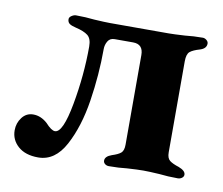

<svg xmlns="http://www.w3.org/2000/svg" viewBox="-57 -492 667 574"><g transform="rotate(10 276.5 -205.0)"><path d="M9 -54Q9 -76 22 -93Q35 -110 56 -110Q79 -110 99 -92Q117 -72 128 -72Q152 -72 168.5 -162Q185 -252 185 -339Q185 -363 173 -372.5Q161 -382 135 -388Q122 -391 116 -395.5Q110 -400 110 -409Q110 -415 117 -419.5Q124 -424 130 -424Q160 -424 186 -421Q220 -419 234 -419H412Q427 -419 461 -421Q487 -424 515 -424Q521 -424 526.5 -419.5Q532 -415 532 -409Q532 -394 513 -388Q492 -382 483 -374.5Q474 -367 474 -345V-69Q474 -51 483 -44Q492 -37 511 -31Q532 -23 532 -11Q532 -5 526.5 -1Q521 3 514 3Q484 3 458 0Q426 -2 409 -2Q392 -2 360 0Q335 3 305 3Q298 3 293 -1Q288 -5 288 -11Q288 -24 308 -31Q327 -37 335 -44Q343 -51 343 -69V-341Q343 -374 312 -374H256Q242 -374 235.5 -363Q229 -352 229 -339Q229 -261 216.5 -180.5Q204 -100 173.5 -43Q143 14 92 14Q53 14 31 -5.5Q9 -25 9 -54Z"/></g></svg>

Font: EB Garamond
Style: Bold
Weight: 700
Designer: Georg Duffner and Octavio Pardo
Foundry: Georg Duffner
Version: Version 1.000; ttfautohint (v1.6)